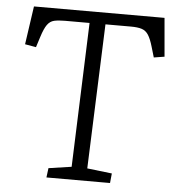

<svg xmlns="http://www.w3.org/2000/svg" viewBox="-51 -747 716 794"><g transform="rotate(5 307.0 -350.0)"><path d="M176 -39 271 -53 293 -652H191Q163 -652 146 -648Q129 -644 117.5 -628Q106 -612 95 -577L81 -533L35 -541L58 -700H600L614 -540L570 -533L557 -577Q548 -608 537.5 -624.5Q527 -641 510 -646.5Q493 -652 465 -652H359L336 -52L439 -40L435 0H171Z"/></g></svg>

Font: Literata 12pt Light
Style: Italic
Weight: 300
Italic angle: -2°
Designer: Latin by Veronika Burian and Jose Scaglione. Greek by Irene Vlachou. Cyrillic by Vera Evstafieva
Foundry: TypeTogether
Version: Version 3.002